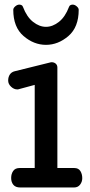

<svg xmlns="http://www.w3.org/2000/svg" viewBox="-20 -828 397 848"><path d="M16.1 0ZM81.5 -797.4Q98.1 -753.4 126 -731.4Q153.8 -709.5 183.1 -709.5Q212.4 -709.5 240.2 -731.4Q268.1 -753.4 284.7 -797.4Q286.6 -803.2 291.3 -805.4Q295.9 -807.6 300.8 -807.6Q310.1 -807.6 318.8 -800Q327.6 -792.5 327.6 -784.7Q327.6 -708 282.2 -668.9Q236.8 -629.9 183.1 -629.9Q129.4 -629.9 84 -668.9Q38.6 -708 38.6 -784.7Q38.6 -792.5 47.4 -800Q56.2 -807.6 65.4 -807.6Q70.3 -807.6 75 -805.4Q79.6 -803.2 81.5 -797.4ZM29.3 -42Q29.3 -60.1 38.3 -73Q47.4 -85.9 66.4 -85.9H133.3V-453.1L63 -434.1Q62 -433.6 60.3 -433.3Q58.6 -433.1 56.2 -433.1Q41.5 -433.1 28.8 -445.1Q16.1 -457 16.1 -472.2Q16.1 -487.8 23.4 -498.8Q30.8 -509.8 44.4 -513.2L200.2 -551.8Q201.7 -552.2 203.6 -552.7Q205.6 -553.2 208 -553.2Q218.8 -553.2 226.1 -546.9Q233.4 -540.5 233.4 -529.8V-85.9H308.1Q326.7 -85.9 335 -72.5Q343.3 -59.1 343.3 -41Q343.3 -24.9 333.7 -12.5Q324.2 0 307.1 0H69.3Q48.8 0 39.1 -11.7Q29.3 -23.4 29.3 -42Z"/></svg>

Font: Cutive
Style: Regular
Weight: 400
Designer: Vernon Adams
Version: Version 1.002